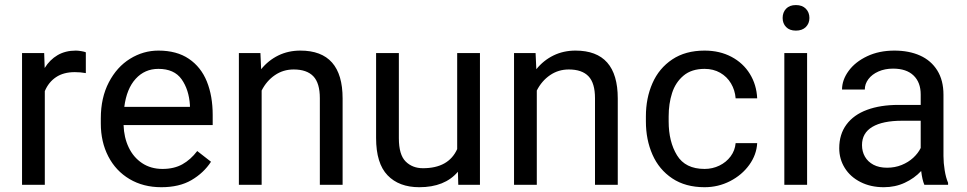

<svg xmlns="http://www.w3.org/2000/svg" viewBox="-20 -741 3877 770"><path d="M324.2 -531.2V-447.8Q303.2 -451.7 279.8 -451.7Q234.9 -451.7 204.8 -431.6Q174.8 -411.6 159.7 -375.5V0H68.4V-528.3H157.2L159.2 -468.3Q179.7 -501.5 210.9 -519.8Q242.2 -538.1 284.2 -538.1Q293 -538.1 306.2 -535.9Q319.3 -533.7 324.2 -531.2Z M833 -239.3H475.6Q477.1 -189.9 496.1 -149.9Q515.1 -109.9 550 -86.7Q585 -63.5 631.8 -63.5Q677.7 -63.5 711.2 -82Q744.6 -100.6 771 -135.3L826.2 -92.3Q796.9 -47.4 748 -18.8Q699.2 9.8 627 9.8Q554.7 9.8 499.5 -22.9Q444.3 -55.7 414.3 -113.8Q384.3 -171.9 384.3 -245.6V-266.6Q384.3 -349.1 416.5 -410.9Q448.7 -472.7 501.7 -505.4Q554.7 -538.1 615.2 -538.1Q689 -538.1 737.5 -505.1Q786.1 -472.2 809.6 -414.1Q833 -356 833 -279.8ZM741.7 -319.3Q737.8 -381.3 708.3 -423.1Q678.7 -464.8 615.2 -464.8Q560.5 -464.8 524.2 -425Q487.8 -385.3 478.5 -312.5H741.7Z M1354 -346.2V0H1262.7V-347.2Q1262.7 -407.7 1236.6 -435.1Q1210.4 -462.4 1157.7 -462.4Q1115.7 -462.4 1082.3 -439.5Q1048.8 -416.5 1029.3 -377.9V0H938V-528.3H1024.4L1027.3 -463.4Q1056.2 -499 1096.2 -518.6Q1136.2 -538.1 1184.6 -538.1Q1354 -538.1 1354 -346.2Z M1904.8 -528.3V0H1817.9L1816.4 -52.2Q1763.7 9.8 1661.6 9.8Q1580.1 9.8 1534.2 -38.1Q1488.3 -85.9 1488.3 -187.5V-528.3H1579.6V-186.5Q1579.6 -120.6 1606.7 -93.5Q1633.8 -66.4 1676.3 -66.4Q1778.8 -66.4 1813.5 -143.1V-528.3Z M2457.5 -346.2V0H2366.2V-347.2Q2366.2 -407.7 2340.1 -435.1Q2314 -462.4 2261.2 -462.4Q2219.2 -462.4 2185.8 -439.5Q2152.3 -416.5 2132.8 -377.9V0H2041.5V-528.3H2127.9L2130.9 -463.4Q2159.7 -499 2199.7 -518.6Q2239.7 -538.1 2288.1 -538.1Q2457.5 -538.1 2457.5 -346.2Z M3016.6 -167Q3014.2 -120.6 2984.9 -79.8Q2955.6 -39.1 2908 -14.6Q2860.4 9.8 2805.7 9.8Q2729 9.8 2676 -25.6Q2623 -61 2596.7 -120.8Q2570.3 -180.7 2570.3 -253.9V-274.4Q2570.3 -347.7 2596.7 -407.5Q2623 -467.3 2676 -502.7Q2729 -538.1 2805.7 -538.1Q2866.2 -538.1 2913.3 -513.2Q2960.4 -488.3 2987.3 -444.6Q3014.2 -400.9 3016.6 -346.7H2930.2Q2927.7 -379.4 2911.6 -406.5Q2895.5 -433.6 2868.2 -449.2Q2840.8 -464.8 2805.7 -464.8Q2753.4 -464.8 2721.2 -437.7Q2689 -410.6 2675.3 -367.9Q2661.6 -325.2 2661.6 -274.4V-253.9Q2661.6 -172.9 2695.1 -118.2Q2728.5 -63.5 2805.7 -63.5Q2837.4 -63.5 2865 -76.9Q2892.6 -90.3 2910.2 -114Q2927.7 -137.7 2930.2 -167Z M3226.1 -668.9Q3226.1 -647 3211.7 -632.6Q3197.3 -618.2 3171.9 -618.2Q3146.5 -618.2 3132.6 -632.6Q3118.7 -647 3118.7 -668.9Q3118.7 -691.4 3132.6 -706.1Q3146.5 -720.7 3171.9 -720.7Q3197.3 -720.7 3211.7 -706.1Q3226.1 -691.4 3226.1 -668.9ZM3125.5 0V-528.3H3216.8V0Z M3782.2 -7.8V0H3687Q3678.7 -19 3674.3 -55.2Q3647 -25.9 3608.6 -8.1Q3570.3 9.8 3524.4 9.8Q3471.7 9.8 3430.9 -11Q3390.1 -31.7 3367.9 -67.4Q3345.7 -103 3345.7 -146.5Q3345.7 -202.6 3374.8 -241.7Q3403.8 -280.8 3457.3 -300.5Q3510.7 -320.3 3583.5 -320.3H3672.4V-362.3Q3672.4 -410.6 3643.8 -438.2Q3615.2 -465.8 3561.5 -465.8Q3528.8 -465.8 3502.9 -454.3Q3477.1 -442.9 3462.6 -423.6Q3448.2 -404.3 3448.2 -381.8H3356.9Q3356.9 -420.4 3383.3 -456.5Q3409.7 -492.7 3457.5 -515.4Q3505.4 -538.1 3566.9 -538.1Q3625.5 -538.1 3669.7 -518.3Q3713.9 -498.5 3738.8 -458.7Q3763.7 -418.9 3763.7 -361.3V-115.2Q3763.7 -87.4 3768.6 -57.9Q3773.4 -28.3 3782.2 -7.8ZM3672.4 -147.5V-256.8H3598.1Q3520 -256.8 3478.5 -232.2Q3437 -207.5 3437 -159.2Q3437 -133.3 3448.7 -112.8Q3460.4 -92.3 3482.9 -80.3Q3505.4 -68.4 3537.6 -68.4Q3568.8 -68.4 3595.9 -79.3Q3623 -90.3 3642.6 -108.4Q3662.1 -126.5 3672.4 -147.5Z"/></svg>

Font: Heebo
Style: Regular
Weight: 400
Designer: Oded Ezer
Foundry: Meir Sadan
Version: Version 2.001; ttfautohint (v1.5.14-ce02) -l 8 -r 50 -G 200 